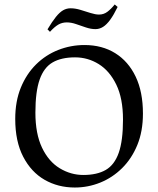

<svg xmlns="http://www.w3.org/2000/svg" viewBox="-20 -825 706 857"><path d="M314 12Q239 12 179 -22.5Q119 -57 83.5 -125.5Q48 -194 48 -294Q48 -373 73 -434Q98 -495 141 -537.5Q184 -580 240 -602Q296 -624 357 -624Q436 -624 494.5 -587.5Q553 -551 585.5 -483Q618 -415 618 -318Q618 -239 593 -178Q568 -117 525 -74.5Q482 -32 427.5 -10Q373 12 314 12ZM352 -44Q413 -44 452 -66.5Q491 -89 510 -143Q529 -197 529 -291Q529 -386 499 -447.5Q469 -509 420.5 -539Q372 -569 315 -569Q254 -569 215 -546.5Q176 -524 157 -470Q138 -416 138 -322Q138 -228 167.5 -166Q197 -104 246.5 -74Q296 -44 352 -44ZM203 -683 192 -694Q213 -729 229.5 -749.5Q246 -770 261.5 -779Q277 -788 295 -788Q316 -788 339 -781Q362 -774 384 -767Q406 -760 422 -760Q443 -760 459.5 -772.5Q476 -785 492 -805L505 -794Q488 -759 472 -737Q456 -715 440 -705Q424 -695 406 -695Q386 -695 363.5 -702.5Q341 -710 319.5 -717.5Q298 -725 278 -725Q257 -725 240 -715Q223 -705 203 -683Z"/></svg>

Font: Ancizar Serif Light
Style: Regular
Weight: 400
Version: Version 8.100